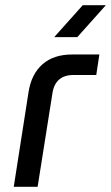

<svg xmlns="http://www.w3.org/2000/svg" viewBox="-20 -720 428 740"><path d="M33 0 90 -365Q101 -435 144 -472.5Q187 -510 258 -510H363L351 -431H263Q228 -431 207.5 -413Q187 -395 182 -360L125 0ZM189 -577 299 -700H388L278 -577Z"/></svg>

Font: MuseoModerno
Style: Italic
Weight: 400
Italic angle: -9°
Designer: Pablo Cosgaya, Héctor Gatti, Marcela Romero, and the Authors of The MuseoModerno Project.
Foundry: Omnibus-Type Team
Version: Version 1.003